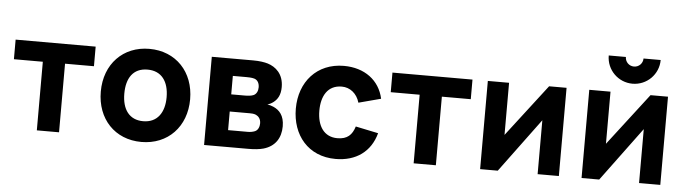

<svg xmlns="http://www.w3.org/2000/svg" viewBox="-48 -957 4184 1171"><g transform="rotate(5 2044.5 -372.0)"><path d="M202 0H338V-420H515V-540H25V-420H202Z M843 15C1005 15 1117 -102 1117 -270C1117 -437 1006 -555 843 -555C683 -555 570 -439 570 -270C570 -103 680 15 843 15ZM714 -270C714 -364 754 -428 843 -428C929 -428 973 -366 973 -270C973 -177 930 -112 843 -112C758 -112 714 -173 714 -270Z M1226 0H1496C1531 0 1565 -3 1589 -10C1659 -30 1694 -83 1694 -155C1694 -222 1663 -253 1627 -269C1616 -274 1602 -278 1589 -280C1601 -283 1613 -289 1625 -298C1650 -317 1667 -345 1667 -393C1667 -474 1618 -514 1569 -529C1549 -535 1519 -540 1479 -540H1226ZM1364 -103V-217H1486C1495 -217 1512 -217 1525 -211C1540 -204 1555 -189 1555 -161C1555 -141 1547 -119 1528 -111C1516 -106 1500 -103 1486 -103ZM1364 -322V-435H1447C1453 -435 1481 -435 1496 -430C1518 -423 1527 -402 1527 -379C1527 -357 1518 -338 1501 -330C1488 -324 1468 -322 1447 -322Z M2032 15C2157 15 2246 -49 2277 -164L2138 -193C2122 -141 2093 -112 2032 -112C1950 -112 1908 -176 1908 -270C1908 -360 1946 -428 2032 -428C2082 -428 2125 -395 2141 -339L2277 -375C2253 -486 2161 -555 2034 -555C1869 -555 1764 -434 1764 -270C1764 -108 1864 15 2032 15Z M2509 0H2645V-420H2822V-540H2332V-420H2509Z M3398 -540H3291L3046 -221V-540H2916V0H3024L3268 -330V0H3398Z M4019 -540H3912L3667 -221V-540H3537V0H3645L3889 -330V0H4019ZM3637 -759C3637 -671 3708 -600 3796 -600C3884 -600 3955 -671 3955 -759H3850C3850 -729 3826 -705 3796 -705C3766 -705 3742 -729 3742 -759Z"/></g></svg>

Font: Eudonet ExtraBold
Style: Regular
Weight: 800
Designer: Mikhail Sharanda
Foundry: Mikhail Sharanda
Version: Version 4.503;Glyphs 3.1.2 (3151)